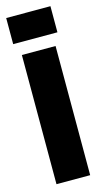

<svg xmlns="http://www.w3.org/2000/svg" viewBox="-110 -721 402 758"><g transform="rotate(-15 91.0 -342.5)"><path d="M22 -528H159.7V0H22ZM0 -685H180.8V-578.3H0Z"/></g></svg>

Font: Bricolage Grotesque 96pt Condensed ExBd
Style: Regular
Weight: 800
Width: 3
Designer: Mathieu Triay
Foundry: Atelier Triay
Version: Version 1.001;Glyphs 3.2 (3207)